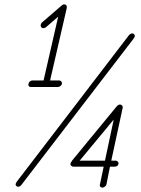

<svg xmlns="http://www.w3.org/2000/svg" viewBox="-20 -852 645 878"><path d="M122.1 -454.1Q109.9 -454.1 109.9 -463.9Q109.9 -473.1 115.5 -478.5Q121.1 -483.9 128.9 -483.9H179.2L246.1 -775.9L191.9 -729Q186 -723.1 178.2 -723.1Q172.4 -723.1 169.2 -726.8Q166 -730.5 166 -735.8Q166 -743.2 172.9 -750L261.2 -826.2Q267.1 -832 273.9 -832Q280.3 -832 283.4 -827.6Q286.6 -823.2 285.2 -814.9L209 -483.9H251Q256.8 -483.9 260 -480.2Q263.2 -476.6 263.2 -471.2Q263.2 -464.4 257.1 -459.2Q251 -454.1 244.1 -454.1ZM63 2Q57.6 2 54 -2.2Q50.3 -6.3 51.8 -11.2Q53.2 -16.6 58.1 -22.9L568.8 -689.9Q576.2 -699.2 585 -699.2Q590.8 -699.2 594 -694.8Q597.2 -690.4 596.2 -685.1Q594.7 -680.2 589.8 -673.8L78.1 -6.8Q70.8 2 63 2ZM437 -8.8 454.1 -89.8H314.9Q310.1 -89.8 305.9 -93.8Q301.8 -97.7 301.8 -102.1Q301.8 -105.5 310.1 -118.2L514.2 -366.2Q522 -374 528.8 -374Q534.7 -374 538.6 -369.1Q542.5 -364.3 541 -358.9L488.8 -117.2H509.8Q514.2 -117.2 518.1 -113.5Q522 -109.9 522 -105Q520.5 -89.8 503.9 -89.8H482.9L466.8 -8.8Q465.3 -2.9 459.5 1.5Q453.6 5.9 448.2 5.9Q442.9 5.9 439 2.2Q435.1 -1.5 437 -8.8ZM460 -117.2 500 -305.2 344.2 -117.2Z"/></svg>

Font: Comic Neue Light
Style: Italic
Weight: 300
Italic angle: -12°
Designer: Craig Rozynski
Foundry: Craig Rozynski
Version: Version 2.003;hotconv 1.0.109;makeotfexe 2.5.65596